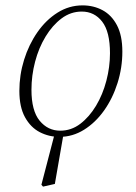

<svg xmlns="http://www.w3.org/2000/svg" viewBox="-20 -496 506 714"><path d="M140 198 134 191 184 -1 217 -2 184 188ZM201 13Q162 13 128 -4.5Q94 -22 73 -60Q52 -98 52 -158Q52 -217 69.5 -273.5Q87 -330 119 -376Q151 -422 194 -449Q237 -476 287 -476Q328 -476 361.5 -458Q395 -440 415 -402Q435 -364 435 -304Q435 -244 417 -187Q399 -130 367 -85Q335 -40 292.5 -13.5Q250 13 201 13ZM204 -10Q245 -10 278.5 -35.5Q312 -61 337 -102.5Q362 -144 375.5 -195.5Q389 -247 389 -298Q389 -378 360 -415.5Q331 -453 284 -453Q243 -453 209 -427.5Q175 -402 149.5 -360Q124 -318 110.5 -266.5Q97 -215 97 -162Q97 -84 127.5 -47Q158 -10 204 -10Z"/></svg>

Font: Source Serif 4 36pt Light
Style: Italic
Weight: 300
Italic angle: -12°
Designer: Frank Grießhammer
Foundry: Adobe Systems Incorporated
Version: Version 4.004;hotconv 1.0.116;makeotfexe 2.5.65601